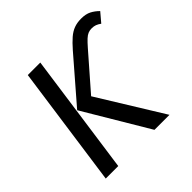

<svg xmlns="http://www.w3.org/2000/svg" viewBox="-177 -866 1031 1031"><g transform="rotate(-45 338.5 -350.5)"><path d="M159 -689H254L157 0H62ZM490 -564 319 -368 546 0H432L213 -368L424 -612Q452 -644 474.5 -663.5Q497 -683 521 -692Q545 -701 576 -701Q611 -701 634 -689Q657 -677 677 -657L633 -605Q619 -615 607 -619.5Q595 -624 578 -624Q564 -624 551.5 -619Q539 -614 525 -601Q511 -588 490 -564Z"/></g></svg>

Font: Fira Sans Variable
Style: Italic
Weight: 397
Italic angle: -8°
Designer: Carrois Corporate & Edenspiekermann AG
Foundry: Carrois Corporate GbR & Edenspiekermann AG
Version: Version 4.202